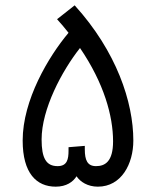

<svg xmlns="http://www.w3.org/2000/svg" viewBox="-20 -700 585 720"><path d="M189 0C229 0 254 -18 267 -39C281 -18 309 0 347 0C435 0 480 -85 480 -173C480 -317 417 -507 260 -680L194 -628C209 -611 224 -594 237 -577C162 -488 65 -325 65 -173C65 -50 117 0 189 0ZM298 -140V-153L237 -148V-135C237 -103 232 -77 196 -77C153 -77 136 -107 136 -177C136 -291 212 -434 280 -520C370 -388 404 -265 404 -170C404 -94 374 -77 340 -77C308 -77 298 -99 298 -140Z"/></svg>

Font: Noto Sans Arabic UI
Style: Regular
Weight: 400
Designer: Monotype Design Team, Nadine Chahine and Nizar Qandah
Foundry: Monotype Imaging Inc.
Version: Version 2.010